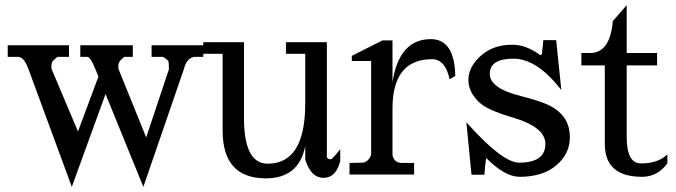

<svg xmlns="http://www.w3.org/2000/svg" viewBox="-20 -678 2627 746"><path d="M537 48 695 -411Q705 -452 735 -457H770V-502H569V-457H614L634 -442Q636 -432 636 -423V-411H637L548 -144L440 -411V-424Q440 -433 448 -444L463 -457H496V-502H292V-457H320Q332 -455 350 -411ZM50 -457Q73 -457 90 -411L259 48L392 -318L366 -390L283 -167L180 -411V-424Q180 -437 188 -444L203 -457H248V-502H10V-457Z M1091 -469H1166V-276Q1166 -42 1020 -42Q930 -42 928 -212V-514H770V-469H845V-170Q845 14 1012 15Q1142 15 1166 -111V-58Q1188 13 1237 13Q1286 13 1302 -53V-98Q1271 -59 1265 -59Q1256 -59 1250 -66V-514H1091Z M1654 -526Q1531 -526 1505 -359V-521H1466L1347 -461V-441H1422V-75Q1411 -50 1391 -46L1338 -45V0H1589V-45H1541Q1512 -45 1505 -75V-256Q1505 -448 1659 -448Q1710 -448 1727 -370L1749 -383Q1746 -526 1654 -526Z M1997 -46Q1932 -46 1792 -203L1812 1H1862Q1865 -39 1869 -64Q1942 9 1999 9Q2089 9 2142 -36Q2194 -81 2194 -143V-146Q2194 -228 2115 -268Q2078 -286 2003 -305Q1883 -335 1883 -391Q1883 -450 1975 -450Q2067 -450 2161 -328L2141 -522H2091L2086 -471Q2085 -464 2079 -464Q2024 -504 1973 -504Q1973 -504 1972 -504Q1970 -504 1968 -504Q1874 -504 1821 -431Q1800 -401 1800 -367Q1800 -332 1823 -302Q1845 -271 1883 -254Q1921 -236 1977 -220Q2099 -183 2099 -119Q2099 -46 1997 -46Z M2475 9Q2534 9 2573 -43V-78Q2537 -43 2470 -43Q2415 -43 2415 -146V-424H2533V-472H2415V-658L2361 -596Q2351 -476 2277 -472H2239V-424H2330V-118Q2330 9 2475 9Z"/></svg>

Font: Sawarabi Mincho
Style: Regular
Weight: 400
Version: Version 1.082; ttfautohint (v1.8.4.7-5d5b)